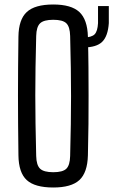

<svg xmlns="http://www.w3.org/2000/svg" viewBox="-20 -827 504 854"><path d="M217 7Q135 7 99 -26Q63 -59 62 -136Q61 -211 60.5 -276Q60 -341 60 -402Q60 -463 60.5 -527Q61 -591 62 -664Q63 -740 99 -773.5Q135 -807 217 -807Q297 -807 333 -773.5Q369 -740 371 -664Q373 -591 373.5 -527Q374 -463 374 -402Q374 -341 373.5 -276Q373 -211 371 -136Q369 -59 333 -26Q297 7 217 7ZM217 -61Q259 -61 275 -76.5Q291 -92 292 -133Q294 -210 295 -274.5Q296 -339 296 -399.5Q296 -460 295 -524.5Q294 -589 292 -667Q291 -708 275 -723.5Q259 -739 217 -739Q175 -739 158.5 -723.5Q142 -708 141 -667Q139 -591 138 -527.5Q137 -464 137 -403Q137 -342 138 -277Q139 -212 141 -133Q142 -92 158.5 -76.5Q175 -61 217 -61ZM351 -616Q339 -616 327 -618V-661Q339 -660 352 -660Q388 -661 401 -674.5Q414 -688 416 -724Q416 -740 416 -762.5Q416 -785 416 -800H464Q464 -784 464 -762Q464 -740 464 -724Q460 -666 434.5 -641Q409 -616 351 -616Z"/></svg>

Font: Big Shoulders Text
Style: Regular
Weight: 400
Designer: Patric King
Foundry: XO Type Co
Version: Version 1.000; ttfautohint (v1.8.2)